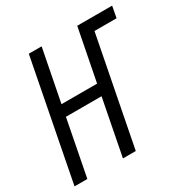

<svg xmlns="http://www.w3.org/2000/svg" viewBox="-158 -802 908 934"><g transform="rotate(-30 296.0 -335.0)"><path d="M-3 0 127 -670H199L142 -378H342L399 -670H595L583 -606H459L341 0H269L330 -314H130L69 0Z"/></g></svg>

Font: Lode Term
Style: Italic
Weight: 400
Italic angle: -11°
Monospace: yes
Designer: Belleve Invis
Foundry: Belleve Invis
Version: Version 29.2.0